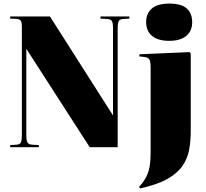

<svg xmlns="http://www.w3.org/2000/svg" viewBox="-20 -822 1148 1072"><path d="M37 0V-12L71 -14Q90 -15 96 -26Q102 -37 102 -70V-673Q102 -698 95.5 -707Q89 -716 66 -717L37 -718V-730H259L610 -179H611V-664Q611 -696 604 -705.5Q597 -715 577 -716L541 -718V-730H702V-718L668 -716Q649 -715 643 -704Q637 -693 637 -660V0H481L128 -548H127V-66Q127 -35 134.5 -25Q142 -15 161 -14L197 -12V0ZM925 -594Q862 -594 829 -621.5Q796 -649 796 -699Q796 -747 828 -774.5Q860 -802 925 -802Q992 -802 1022.5 -775Q1053 -748 1053 -698Q1053 -649 1020 -621.5Q987 -594 925 -594ZM762 230 757 221Q784 191 797.5 163.5Q811 136 816 104.5Q821 73 821 31V-447Q821 -476 814.5 -489Q808 -502 785 -504L758 -507L759 -519L1038 -531L1045 -523V-90Q1045 -35 1036 14Q1027 63 999 104Q971 145 914.5 177Q858 209 762 230Z"/></svg>

Font: Display Black
Style: Regular
Weight: 900
Designer: Latin by Veronika Burian and Jose Scaglione. Greek by Irene Vlachou. Cyrillic by Vera Evstafieva.
Foundry: TypeTogether
Version: Version 3.002